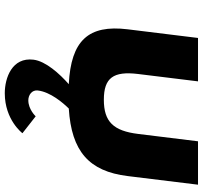

<svg xmlns="http://www.w3.org/2000/svg" viewBox="-42 -510 828 783"><g transform="rotate(90 371.5 -119.0)"><path d="M223.9 158C213.2 245 297.8 275 360.7 275C469.9 275 523.8 203 523.8 203L454.8 149C454.8 149 427 179 389.5 179C368.9 179 346.4 165 349.5 140C355.7 89 399.5 38 423 14C597.3 3 679.1 -68 698.5 -226L733.7 -513H556.7L526.7 -269C514.3 -168 476.9 -129 387.3 -129C297.8 -129 269.9 -168 282.3 -269L312.3 -513H135.3L100 -226C80.4 -66 145.7 5 323.8 14C281.7 51 230 108 223.9 158Z"/></g></svg>

Font: Hussar
Style: BdSuprExtOblOne
Weight: 700
Foundry: Cannot Into Space Fonts
Version: Version 2.00